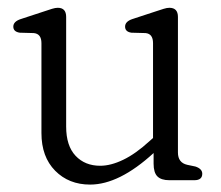

<svg xmlns="http://www.w3.org/2000/svg" viewBox="-20 -474 580 505"><path d="M89 -124V-360.5Q89 -385 69 -387L32 -388Q15 -390.5 15 -404Q15 -417.5 35 -424L96 -444Q108 -448 116.8 -450.8Q125.5 -453.5 132 -453.5Q154 -453.5 154 -429.5V-141Q154 -90.5 178.8 -64.2Q203.5 -38 243.5 -38Q271.5 -38 304.2 -53.8Q337 -69.5 374 -103.5L382.5 -111V-360.5Q382.5 -385 363 -387L325.5 -388Q309 -390.5 309 -404Q309 -417.5 328.5 -424L389.5 -444Q402 -448 410.5 -450.8Q419 -453.5 425.5 -453.5Q448 -453.5 448 -429.5V-73Q448 -46 472.5 -40.5L494 -36Q512 -30 512 -17Q512 0 491 0H425.5Q404 0 394 -10Q384 -20 384 -43.5V-71.5Q293.5 11.5 217 11.5Q161 11.5 125 -25Q89 -61.5 89 -124Z"/></svg>

Font: Fraunces 72pt SuperSoft Light
Style: Regular
Weight: 300
Version: Version 1.000;[0bf87f6ff]